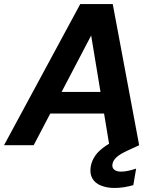

<svg xmlns="http://www.w3.org/2000/svg" viewBox="-43 -720 775 952"><path d="M-23 0 355 -700H516L647 0H499L409 -544L124 0ZM107 -157 162 -264H537L554 -157ZM525 212Q488 212 458.5 200.5Q429 189 415 165Q401 141 407 105Q412 77 429.5 51.5Q447 26 483 2Q519 -22 579 -46L627 -65L647 0L593 25Q553 43 535.5 59Q518 75 515 92Q511 110 522.5 120.5Q534 131 557 131Q573 131 592 127Q611 123 632 116L618 198Q597 204 573.5 208Q550 212 525 212Z"/></svg>

Font: DM Sans 24pt ExtraBold
Style: Italic
Weight: 800
Italic angle: -10°
Designer: Colophon Foundry, Jonny Pinhorn
Foundry: Colophon Foundry
Version: Version 4.004;gftools[0.9.30]